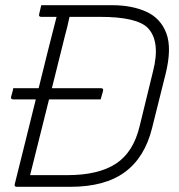

<svg xmlns="http://www.w3.org/2000/svg" viewBox="-20 -720 690 740"><path d="M31 -380H129Q146 -449 163 -517.5Q180 -586 198 -655H139Q128 -655 131 -666Q133 -675 135 -683Q137 -691 139 -700H412Q488 -700 543.5 -675Q599 -650 621 -592Q643 -534 618 -434L566 -226Q538 -113 461 -56.5Q384 0 251 0H45Q34 0 37 -11Q57 -92 77.5 -173.5Q98 -255 118 -337H31Q20 -337 23 -348Q25 -356 27.5 -364Q30 -372 31 -380ZM96 -45H240Q359 -45 426.5 -89Q494 -133 518 -233L570 -446Q599 -560 550 -612Q508 -655 366 -655H248Q244 -635 239 -615.5Q234 -596 229 -577Q217 -528 204.5 -478.5Q192 -429 180 -380H369Q380 -380 377 -369Q375 -361 372.5 -353Q370 -345 368 -337H169Q151 -264 132.5 -191Q114 -118 96 -45Z"/></svg>

Font: Recursive Sn Lnr St Lt
Style: Italic
Weight: 300
Italic angle: -15°
Version: Version 1.079;hotconv 1.0.112;makeotfexe 2.5.65598; ttfautoh